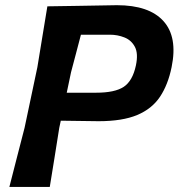

<svg xmlns="http://www.w3.org/2000/svg" viewBox="-20 -738 705 758"><path d="M17 0Q32 -59 45.8 -112.5Q59.5 -166 77 -233.5L127.5 -472.5Q139 -543 148.2 -598.8Q157.5 -654.5 167 -713Q217 -714 284.5 -714.8Q352 -715.5 441.5 -717.5Q568.5 -717.5 625.2 -654.8Q682 -592 657.5 -473Q643.5 -404 611.8 -356.2Q580 -308.5 521.8 -284Q463.5 -259.5 369 -259.5Q336.5 -260 294 -260.5Q251.5 -261 220 -261.5L214 -233.5Q203.5 -167 194.8 -112.8Q186 -58.5 176.5 0ZM414 -601H299.5Q290.5 -566.5 281 -530.5Q271.5 -494.5 260.5 -453L243.5 -372H359.5Q433.5 -372 468.5 -395.2Q503.5 -418.5 516.5 -479.5Q526.5 -526.5 512.5 -553Q498.5 -579.5 471.2 -590.2Q444 -601 414 -601Z"/></svg>

Font: Commissioner Loud SemiBold
Style: Italic
Weight: 600
Italic angle: -12°
Designer: Kostas Bartsokas
Foundry: Kostas Bartsokas
Version: Version 1.000; ttfautohint (v1.8.3)